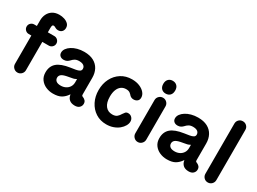

<svg xmlns="http://www.w3.org/2000/svg" viewBox="-40 -1366 2694 2012"><g transform="rotate(30 1307.5 -360.0)"><path d="M174.8 10Q147.5 10 127.9 -9.5Q108.2 -29 108.2 -56.2V-582.2Q108.2 -624.8 125.1 -659.2Q142 -693.8 175.2 -714.4Q208.5 -735 256.5 -735Q286.5 -735 315.9 -725.8Q345.2 -716.5 364.5 -697.6Q383.8 -678.8 383.8 -648.8Q383.8 -621.5 366.9 -604.1Q350 -586.8 322.2 -586.8Q306.5 -586.8 295.4 -591.9Q284.2 -597 276.1 -601.6Q268 -606.2 259.2 -606.2Q248.2 -606.2 244.6 -596.1Q241 -586 241 -568.2V-56.2Q241 -29 221.6 -9.5Q202.2 10 174.8 10ZM76.5 -399.2Q52.2 -399.2 35.1 -416.1Q18 -433 18 -457Q18 -481.2 35.1 -498.1Q52.2 -515 76.5 -515H319.2Q343.5 -515 360.6 -498Q377.8 -481 377.8 -457Q377.8 -433 360.6 -416.1Q343.5 -399.2 319.2 -399.2Z M606.8 15Q560.5 15 520 -2.9Q479.5 -20.8 454.2 -55.4Q429 -90 429 -140.5Q429 -213.8 476.2 -255.2Q523.5 -296.8 630.2 -312.5Q663.5 -317.5 690.8 -322Q718 -326.5 734.4 -336.4Q750.8 -346.2 750.8 -366.5Q750.8 -382.2 742.5 -394Q734.2 -405.8 718.2 -412.1Q702.2 -418.5 678.2 -418.5Q646.5 -418.5 626.9 -406.6Q607.2 -394.8 593.5 -378.5Q581.2 -364.8 564.9 -356.2Q548.5 -347.8 527.8 -347.8Q500.2 -347.8 483.8 -362.4Q467.2 -377 467.2 -402Q467.2 -427 483.2 -449.6Q499.2 -472.2 527.4 -490.2Q555.5 -508.2 593.9 -518.8Q632.2 -529.2 676.2 -529.2Q744.2 -529.2 790.1 -504.5Q836 -479.8 859.4 -435.9Q882.8 -392 882.8 -334.5V-136.5Q882.8 -124.2 885.6 -119.6Q888.5 -115 897.8 -111.8Q914 -106.2 928.1 -92Q942.2 -77.8 942.2 -53.5Q942.2 -26.8 922.4 -8Q902.5 10.8 865.8 10Q824.5 9.2 802 -10.5Q779.5 -30.2 773.5 -61.5L772.8 -68.8H769.8Q742.5 -28 705.8 -6.5Q669 15 606.8 15ZM636.2 -98Q667.8 -98 693.9 -111Q720 -124 735.6 -148.1Q751.2 -172.2 751.2 -204.5V-240.2Q751.2 -243 749.8 -243.1Q748.2 -243.2 744.5 -240.8Q732.5 -233.2 715.6 -229Q698.8 -224.8 680.2 -222.2Q661.8 -219.8 642.5 -215.2Q597.2 -205.8 579.8 -190.6Q562.2 -175.5 562.2 -152.8Q562.2 -128 580.4 -113Q598.5 -98 636.2 -98Z M1251.2 15Q1178.2 15 1122.5 -20.9Q1066.8 -56.8 1035.4 -118.8Q1004 -180.8 1004 -258Q1004 -334.8 1035.1 -396.1Q1066.2 -457.5 1122.8 -493.8Q1179.2 -530 1253.8 -530Q1305.8 -530 1345.5 -513.4Q1385.2 -496.8 1408 -470Q1430.8 -443.2 1431.2 -412.2Q1432 -383.8 1413.8 -369Q1395.5 -354.2 1369.8 -354.2Q1353.8 -354.2 1342.4 -359.6Q1331 -365 1323 -372.8Q1313.8 -384.8 1297.6 -397.2Q1281.5 -409.8 1250.5 -409.8Q1216.8 -409.8 1192 -391.8Q1167.2 -373.8 1153.9 -339.6Q1140.5 -305.5 1140.5 -257.5Q1140.5 -184.5 1170.9 -145.5Q1201.2 -106.5 1254.5 -106.5Q1292.5 -106.5 1311.9 -124Q1331.2 -141.5 1342.5 -162.2Q1352.8 -178.5 1363.6 -190.5Q1374.5 -202.5 1395.5 -202.5Q1423 -202.5 1441 -183Q1459 -163.5 1458.5 -135Q1458.2 -110.8 1443.2 -84.4Q1428.2 -58 1400.8 -35.2Q1373.2 -12.5 1335.2 1.2Q1297.2 15 1251.2 15Z M1630.5 10Q1602.8 10 1583.4 -9.8Q1564 -29.5 1564 -57V-458.8Q1564 -486.2 1583.4 -505.6Q1602.8 -525 1630.5 -525Q1658 -525 1677.4 -505.6Q1696.8 -486.2 1696.8 -458.8V-57Q1696.8 -29.5 1677.4 -9.8Q1658 10 1630.5 10ZM1629.8 -575.5Q1598.5 -575.5 1578.5 -595.6Q1558.5 -615.8 1558.5 -652.8Q1558.5 -689.2 1578.4 -709.5Q1598.3 -729.8 1629.6 -729.8Q1662.2 -729.8 1682.2 -709.5Q1702.2 -689.2 1702.2 -652.8Q1702.2 -615.8 1682.4 -595.6Q1662.5 -575.5 1629.8 -575.5Z M1984.8 15Q1938.5 15 1898 -2.9Q1857.5 -20.8 1832.2 -55.4Q1807 -90 1807 -140.5Q1807 -213.8 1854.2 -255.2Q1901.5 -296.8 2008.2 -312.5Q2041.5 -317.5 2068.8 -322Q2096 -326.5 2112.4 -336.4Q2128.8 -346.2 2128.8 -366.5Q2128.8 -382.2 2120.5 -394Q2112.2 -405.8 2096.2 -412.1Q2080.2 -418.5 2056.2 -418.5Q2024.5 -418.5 2004.9 -406.6Q1985.2 -394.8 1971.5 -378.5Q1959.2 -364.8 1942.9 -356.2Q1926.5 -347.8 1905.8 -347.8Q1878.2 -347.8 1861.8 -362.4Q1845.2 -377 1845.2 -402Q1845.2 -427 1861.2 -449.6Q1877.2 -472.2 1905.4 -490.2Q1933.5 -508.2 1971.9 -518.8Q2010.2 -529.2 2054.2 -529.2Q2122.2 -529.2 2168.1 -504.5Q2214 -479.8 2237.4 -435.9Q2260.8 -392 2260.8 -334.5V-136.5Q2260.8 -124.2 2263.6 -119.6Q2266.5 -115 2275.8 -111.8Q2292 -106.2 2306.1 -92Q2320.2 -77.8 2320.2 -53.5Q2320.2 -26.8 2300.4 -8Q2280.5 10.8 2243.8 10Q2202.5 9.2 2180 -10.5Q2157.5 -30.2 2151.5 -61.5L2150.8 -68.8H2147.8Q2120.5 -28 2083.8 -6.5Q2047 15 1984.8 15ZM2014.2 -98Q2045.8 -98 2071.9 -111Q2098 -124 2113.6 -148.1Q2129.2 -172.2 2129.2 -204.5V-240.2Q2129.2 -243 2127.8 -243.1Q2126.2 -243.2 2122.5 -240.8Q2110.5 -233.2 2093.6 -229Q2076.8 -224.8 2058.2 -222.2Q2039.8 -219.8 2020.5 -215.2Q1975.2 -205.8 1957.8 -190.6Q1940.2 -175.5 1940.2 -152.8Q1940.2 -128 1958.4 -113Q1976.5 -98 2014.2 -98Z M2478.2 10Q2450 10 2431 -9.6Q2412 -29.2 2412 -57.5V-663.5Q2412 -691.8 2431 -710.9Q2450 -730 2478.2 -730Q2506.5 -730 2525.6 -710.9Q2544.8 -691.8 2544.8 -663.5V-57.5Q2544.8 -29.2 2525.6 -9.6Q2506.5 10 2478.2 10Z"/></g></svg>

Font: National Park
Style: Regular
Weight: 400
Designer: Andrea Herstowski, Ben Hoepner
Version: Version 1.009